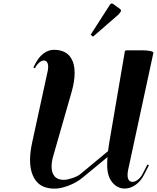

<svg xmlns="http://www.w3.org/2000/svg" viewBox="-20 -1094 917 1123"><path d="M643.1 -1069.8 683.1 -1040.5Q688 -1037.1 688 -1030.8Q688 -1028.8 684.1 -1022.9L672.4 -1008.3L523.9 -879.4L510.3 -891.1L624.5 -1068.8Q629.4 -1073.7 634.3 -1073.7Q637.2 -1073.7 643.1 -1069.8ZM175.3 -699.2 185.1 -718.8Q207 -761.2 235.6 -782Q264.2 -802.7 294.9 -802.7Q327.6 -802.7 351.8 -792.2Q376 -781.7 389.9 -762.7Q403.8 -743.7 410.2 -720Q416.5 -696.3 416.5 -667Q416.5 -619.1 399.4 -558.1L292 -183.6Q281.7 -149.4 281.7 -120.1Q281.7 -83.5 299.3 -62.7Q316.9 -42 353.5 -42Q372.1 -42 402.8 -52.2Q433.6 -62.5 448.7 -74.7L611.8 -210Q614.3 -232.9 618.7 -257.8L710.4 -794.4Q710.4 -796.4 712.9 -797.6Q715.3 -798.8 717.8 -799.3L720.2 -799.8H811Q837.9 -799.8 857.7 -795.9Q877.4 -792 877.4 -785.2Q877.4 -784.7 877 -784.2L729.5 -100.6Q726.1 -85 726.1 -70.8Q726.1 -50.3 733.9 -40.3Q741.7 -30.3 754.9 -30.3Q770 -30.3 786.6 -43Q803.2 -55.7 814 -76.7L842.3 -131.8L851.1 -127.4L822.8 -72.3Q802.7 -33.2 772.2 -12.2Q741.7 8.8 709.5 8.8Q666.5 8.8 636.7 -27.3Q606.9 -63.5 606.9 -129.4Q606.9 -155.3 608.9 -175.3L464.4 -56.2Q426.3 -24.9 380.1 -7.8Q334 9.3 300.3 9.3Q225.1 9.3 190.4 -36.4Q155.8 -82 155.8 -158.7Q155.8 -203.1 167.5 -257.8L256.3 -666Q261.7 -685.5 261.7 -702.6Q261.7 -721.2 254.9 -730.7Q248 -740.2 236.8 -740.2Q224.1 -740.2 209.5 -728Q194.8 -715.8 184.1 -694.8Z"/></svg>

Font: QumpellkaNo12
Style: Regular
Weight: 500
Designer: gluk (gluksza@wp.pl)
Foundry: gluk (gluksza@wp.pl)
Version: Version 00.480